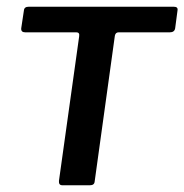

<svg xmlns="http://www.w3.org/2000/svg" viewBox="-20 -550 547 570"><path d="M484 -454H332Q323 -454 321 -444L261 -11Q260 0 247 0H165Q154 0 155 -13L215 -442Q216 -448 214 -451Q212 -454 206 -454H55Q42 -454 43 -466L51 -519Q52 -530 65 -530H496Q509 -530 507 -519L500 -466Q498 -454 484 -454Z"/></svg>

Font: Libre Franklin Medium
Style: Italic
Weight: 500
Italic angle: -8°
Designer: Pablo Impallari, Rodrigo Fuenzalida, Nhung Nguyen
Foundry: Impallari Type
Version: Version 3.000